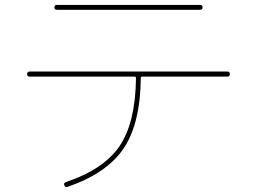

<svg xmlns="http://www.w3.org/2000/svg" viewBox="-20 -730 1040 777"><path d="M210 -690.4Q200.2 -690.4 200.2 -700.2Q200.2 -710 210 -710H790Q799.8 -710 799.8 -700.2Q799.8 -690.4 790 -690.4ZM99.6 -419.9Q89.8 -419.9 89.8 -430.2Q89.8 -440.4 99.6 -440.4H900.4Q910.2 -440.4 910.2 -430.2Q910.2 -419.9 900.4 -419.9H554.7Q549.8 -419.9 549.8 -414.1Q547.9 -229.5 480 -128.9Q412.1 -28.3 252.9 26.4Q244.1 30.3 240.2 19.5Q236.3 10.7 247.1 6.8Q400.4 -44.9 464.4 -139.6Q528.3 -234.4 530.3 -414.1Q530.3 -419.9 525.4 -419.9Z"/></svg>

Font: Rounded-X Mgen+ 1mn thin
Style: Regular
Weight: 100
Designer: [Source Han Sans]
Ryoko NISHIZUKA  (kana & ideographs); Paul D. Hunt (Latin, Greek & Cyrillic); Wenlong ZHANG  (bopomofo
Version: Version 1.059.20150602